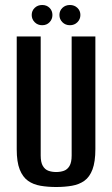

<svg xmlns="http://www.w3.org/2000/svg" viewBox="-20 -737 450 769"><path d="M205 12Q171 12 142 7Q113 2 92 -13Q71 -28 59 -58Q47 -88 47 -139V-591H143V-114Q143 -87 151.5 -72.5Q160 -58 174 -53Q188 -48 205 -48Q222 -48 236 -53Q250 -58 258.5 -72.5Q267 -87 267 -114V-591H362V-140Q362 -89 350.5 -58.5Q339 -28 318 -13Q297 2 268 7Q239 12 205 12ZM149 -636Q131 -636 119 -648Q107 -660 107 -677Q107 -694 119 -705.5Q131 -717 149 -717Q167 -717 178.5 -705.5Q190 -694 190 -677Q190 -660 178.5 -648Q167 -636 149 -636ZM260 -636Q242 -636 230 -648Q218 -660 218 -677Q218 -694 230 -705.5Q242 -717 260 -717Q278 -717 290 -705.5Q302 -694 302 -677Q302 -660 290 -648Q278 -636 260 -636Z"/></svg>

Font: Alumni Sans Thin SemiBold
Style: Regular
Weight: 600
Version: Version 1.018